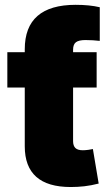

<svg xmlns="http://www.w3.org/2000/svg" viewBox="-20 -753 441 780"><path d="M80.6 -541H276.9V-179.7Q276.9 -161.1 286.1 -151.9Q295.4 -142.6 316.4 -142.6Q326.2 -142.6 338.9 -144.3Q351.6 -146 357.4 -147.5L380.9 -7.3Q350.6 0.5 322.8 3.7Q294.9 6.8 267.6 6.8Q173.8 6.8 127.2 -34.7Q80.6 -76.2 80.6 -158.7ZM372.6 -541V-397.5H9.8V-541ZM80.6 -409.7V-552.7Q80.6 -643.1 132.3 -688.2Q184.1 -733.4 287.1 -733.4Q314.9 -733.4 339.8 -731Q364.7 -728.5 385.3 -723.6V-586.9Q371.6 -588.4 357.2 -589.4Q342.8 -590.3 327.1 -590.3Q300.3 -590.3 288.6 -581.5Q276.9 -572.8 276.9 -550.8V-409.7Z"/></svg>

Font: Inter 17pt Black
Style: Regular
Weight: 900
Version: Version 4.001;git-66647c0bb